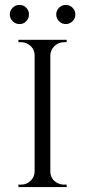

<svg xmlns="http://www.w3.org/2000/svg" viewBox="-20 -762 346 782"><path d="M87 -675.5Q76 -664 59.5 -664Q43 -664 31.5 -675.5Q20 -687 20 -703Q20 -719 31.5 -730.5Q43 -742 59.5 -742Q76 -742 87 -730.5Q98 -719 98 -703Q98 -687 87 -675.5ZM275.5 -675.5Q264 -664 248 -664Q232 -664 220.5 -675.5Q209 -687 209 -703Q209 -719 220.5 -730.5Q232 -742 248 -742Q264 -742 275.5 -730.5Q287 -719 287 -703Q287 -687 275.5 -675.5ZM66 -10Q89 -10 105 -26Q121 -42 121 -64V-536Q121 -567 93 -583Q81 -590 66 -590H55V-600H252L251 -590H240Q218 -590 202 -574.5Q186 -559 185 -537V-63Q186 -32 213 -17Q226 -10 241 -10H251L252 0H55V-10Z"/></svg>

Font: Cinzel
Style: Regular
Weight: 400
Designer: Natanael Gama
Version: Version 1.001;PS 001.001;hotconv 1.0.56;makeotf.lib2.0.21325